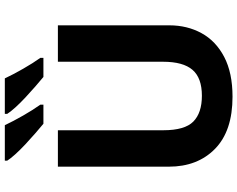

<svg xmlns="http://www.w3.org/2000/svg" viewBox="-114 -860 984 796"><g transform="rotate(-90 378.0 -462.0)"><path d="M671 -714V-252Q671 -178 638.5 -118.5Q606 -59 540 -24.5Q474 10 375 10Q233 10 159 -62.5Q85 -135 85 -254V-714H236V-277Q236 -188 272 -152.5Q308 -117 379 -117Q453 -117 486.5 -156Q520 -195 520 -278V-714ZM451 -934Q467 -900 491 -858Q515 -816 536 -787V-774H457Q440 -788 417.5 -807.5Q395 -827 371.5 -849Q348 -871 330 -891Q312 -911 304 -924V-934ZM257 -934Q273 -900 297 -858Q321 -816 342 -787V-774H263Q246 -788 223.5 -807.5Q201 -827 177.5 -849Q154 -871 136 -891Q118 -911 110 -924V-934Z"/></g></svg>

Font: Noto Sans
Style: Bold
Weight: 700
Designer: Monotype Design Team
Foundry: Monotype Imaging Inc.
Version: Version 2.000;GOOG;noto-source:20170915:90ef993387c0; ttfaut